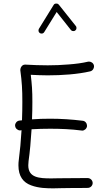

<svg xmlns="http://www.w3.org/2000/svg" viewBox="-20 -1030 596 1057"><path d="M63.5 -335.9C64.9 -321.8 78.6 -312 90.3 -312C91.3 -312 92.3 -312 93.8 -312.5C95.2 -313 97.2 -313 98.6 -313C95.2 -254.4 89.8 -196.8 83.5 -149.9C82 -139.6 81.5 -129.9 81.5 -119.6C81.5 -58.6 108.4 -25.4 150.9 -9.8C193.4 6.3 239.3 6.8 274.9 6.8C294.4 6.8 334 4.9 387.2 4.9H425.8C438 4.9 450.7 4.9 462.9 4.4C478 4.4 490.2 -7.8 490.2 -22.9C489.7 -38.1 477.1 -49.8 461.9 -49.8C449.7 -49.3 424.8 -49.3 387.2 -49.3C310.5 -49.3 275.9 -47.9 262.7 -47.9C196.3 -47.9 135.7 -51.3 135.7 -119.6C135.7 -127 136.2 -134.8 137.2 -142.6C144.5 -193.4 149.9 -255.4 153.8 -318.4C187 -320.3 220.7 -321.3 256.3 -321.3C314.9 -321.3 372.1 -318.8 428.7 -311.5C430.2 -311 431.2 -311 432.6 -311C444.3 -311 457 -320.8 459 -335V-337.9C459 -350.1 450.2 -363.8 435.1 -365.2C375 -372.6 315.4 -376.5 256.3 -376.5C221.2 -376.5 188 -375.5 156.2 -373C157.7 -406.7 158.2 -438.5 158.2 -468.8C158.2 -498.5 157.7 -524.4 156.2 -546.4C154.8 -568.4 152.3 -592.3 149.4 -618.2C180.2 -616.7 211.4 -615.2 242.7 -615.2C321.3 -615.2 407.7 -621.1 476.6 -637.2C490.7 -640.6 497.6 -653.8 497.6 -664.1C497.6 -666 497.6 -668 497.1 -669.9C493.7 -684.1 480.5 -690.9 470.2 -690.9C468.3 -690.9 466.3 -690.9 464.4 -690.4C433.6 -683.1 398.4 -678.2 358.9 -675.3C319.3 -671.9 280.3 -670.4 242.7 -670.4C202.1 -670.4 161.1 -671.9 120.1 -674.3H117.7C100.1 -674.3 91.8 -655.8 91.8 -645.5V-643.6C100.6 -577.6 103 -539.6 103 -468.8C103 -436.5 102.5 -402.8 101.1 -367.7C96.7 -367.2 91.8 -366.7 86.9 -366.2C72.8 -364.7 63 -351.6 63 -339.8C63 -338.4 63 -337.4 63.5 -335.9ZM199.7 -847.7C202.6 -846.2 205.6 -845.2 208.5 -845.2C211.9 -845.2 219.2 -845.7 223.6 -853.5L292 -963.9L370.1 -865.2C376 -857.9 382.8 -858.9 384.8 -858.9C388.7 -858.9 392.1 -859.9 394.5 -862.3C401.9 -868.2 400.9 -875 400.9 -877C400.9 -880.9 399.9 -884.3 397.5 -886.7L303.7 -1004.4C297.9 -1011.7 289.1 -1010.3 289.1 -1010.3C282.7 -1010.3 278.3 -1007.8 275.4 -1002.9L194.3 -871.6C192.9 -868.7 191.9 -865.7 191.9 -862.3C191.9 -859.9 191.9 -853 199.7 -847.7Z"/></svg>

Font: Mikhak Light
Style: Regular
Weight: 300
Designer: Amin Abedi
Version: Version 3.2